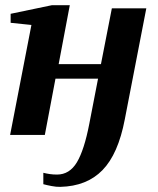

<svg xmlns="http://www.w3.org/2000/svg" viewBox="-20 -520 608 740"><path d="M543.9 -487.8 460.9 -59.6Q435.5 73.7 375 135.7Q314.5 197.8 212.4 200.2Q197.3 200.7 178.5 197Q159.7 193.4 147 189.9V146Q158.7 148.9 171.9 150.9Q185.1 152.8 199.7 152.8Q248 152.8 276.4 105.5Q304.7 58.1 324.2 -43L357.9 -216.8H193.8L152.8 0H19L101.1 -423.8L21 -432.1V-466.8L180.2 -500H249L206.1 -272.9H369.1L411.1 -487.8Z"/></svg>

Font: Charis
Style: Bold Italic
Weight: 700
Italic angle: -11°
Designer: Walt Agee, Miriam Martin, Annie Olsen, Victor Gaultney, Lorna Priest, Alan Ward, Bob Hallissy, Martin Hosken, Sharon Cor
Foundry: SIL Global
Version: Version 7.000